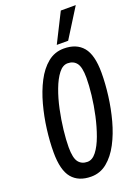

<svg xmlns="http://www.w3.org/2000/svg" viewBox="-170 -983 766 1062"><g transform="rotate(-20 212.5 -451.5)"><path d="M176 9Q102 9 63.5 -37Q25 -83 25 -188Q25 -251 34 -322Q43 -393 61.5 -461.5Q80 -530 109 -586Q138 -642 179 -675.5Q220 -709 274 -709Q348 -709 386.5 -663Q425 -617 425 -512Q425 -449 416 -378Q407 -307 388.5 -238.5Q370 -170 340.5 -114Q311 -58 270 -24.5Q229 9 176 9ZM184 -75Q213 -75 237 -106Q261 -137 279.5 -187.5Q298 -238 311 -297Q324 -356 330.5 -413.5Q337 -471 337 -514Q337 -577 318.5 -601Q300 -625 266 -625Q237 -625 213 -594Q189 -563 170 -512.5Q151 -462 138.5 -403Q126 -344 119.5 -286.5Q113 -229 113 -186Q113 -123 131.5 -99Q150 -75 184 -75ZM245 -741 331 -912H419L312 -741Z"/></g></svg>

Font: Georama Condensed Medium
Style: Italic
Weight: 500
Width: 3
Italic angle: -9°
Designer: Jean-Baptiste Levee
Foundry: Production Type
Version: Version 1.000